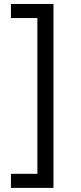

<svg xmlns="http://www.w3.org/2000/svg" viewBox="-20 -781 402 949"><path d="M244.3 147.7H34.1V78.1H164.8V-691.8H34.1V-761.4H244.3Z"/></svg>

Font: Interop
Style: Regular
Weight: 400
Designer: Rasmus Andersson, Google, Jang Haemin
Foundry: jhaemin
Version: Version 1.008